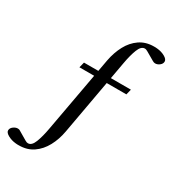

<svg xmlns="http://www.w3.org/2000/svg" viewBox="-276 -832 1092 1212"><g transform="rotate(30 269.5 -226.5)"><path d="M32 256Q1 253 -24.5 239Q-50 225 -50 209Q-50 192 -34 180Q-18 168 -2 168Q2 168 6.5 169Q11 170 17 174L78 210Q85 214 89.5 215.5Q94 217 99 217Q126 217 142.5 174.5Q159 132 170 70L271 -486Q283 -549 310 -599.5Q337 -650 380.5 -680Q424 -710 483 -710Q489 -710 495 -710Q501 -710 507 -709Q539 -706 564 -692Q589 -678 589 -661Q589 -645 574 -633Q559 -621 542 -621Q533 -621 523 -627L461 -663Q456 -666 450.5 -668Q445 -670 440 -670Q413 -670 396.5 -627.5Q380 -585 369 -523L269 33Q258 95 230.5 146Q203 197 159.5 227Q116 257 56 257Q50 257 44 257Q38 257 32 256ZM141 -361 151 -401H493L483 -361Z"/></g></svg>

Font: Hedvig Letters Serif 24pt 24pt
Style: Regular
Weight: 400
Version: Version 1.000